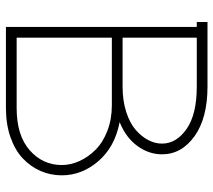

<svg xmlns="http://www.w3.org/2000/svg" viewBox="-56 -663 719 647"><g transform="rotate(90 303.5 -339.5)"><path d="M393.1 -382.8Q475.6 -366.7 523.2 -311.3Q570.8 -255.9 570.8 -188Q570.8 -150.4 556.2 -116.7Q541.5 -83 513.9 -56.9Q486.3 -30.8 442.6 -15.4Q398.9 0 344.2 0H70.8V-643.1H54.2V-679.2H272Q377.9 -679.2 439 -635.5Q500 -591.8 500 -525.9Q500 -481.9 472.2 -443.4Q444.3 -404.8 393.1 -383.8H392.1V-382.8ZM106.9 -356.9V-36.1H344.2Q436.5 -36.1 486.3 -80.1Q536.1 -124 536.1 -188Q536.1 -218.3 522.7 -247.8Q509.3 -277.3 484.6 -302Q460 -326.7 420.9 -341.8Q381.8 -356.9 335 -356.9ZM106.9 -393.1H272Q319.3 -393.1 357.2 -405.3Q395 -417.5 417.7 -437.3Q440.4 -457 452.1 -479.7Q463.9 -502.4 463.9 -525.9Q463.9 -574.2 414.8 -608.6Q365.7 -643.1 272 -643.1H106.9Z"/></g></svg>

Font: RawengulkPcs
Style: Regular
Weight: 400
Version: Version 0.92